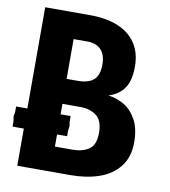

<svg xmlns="http://www.w3.org/2000/svg" viewBox="-85 -795 766 865"><g transform="rotate(10 298.5 -362.5)"><path d="M52 -170H0.5V-195L-3 -216L0.5 -236V-262H52V-725H258.5Q332.5 -725 386 -702.8Q439.5 -680.5 468 -637.2Q496.5 -594 496.5 -532Q496.5 -467.5 472.5 -432.8Q448.5 -398 401.5 -383Q439.5 -378.5 473.5 -358.8Q507.5 -339 530 -298.5Q552.5 -258 552.5 -195.5Q552.5 -126.5 517.5 -82.8Q482.5 -39 424.5 -19.5Q366.5 0 294.5 0H52ZM389 -209.5Q389 -266 359.5 -288Q330 -310 287.5 -310H204V-262H250V-236L253 -216L250 -195V-170H204V-114.5H285Q329.5 -114.5 359.2 -134Q389 -153.5 389 -209.5ZM350.5 -516Q350.5 -560 328.5 -583Q306.5 -606 266 -606H203V-424H254Q302 -424 326.2 -444.8Q350.5 -465.5 350.5 -516Z"/></g></svg>

Font: JuliaMono ExtraBold
Style: Regular
Weight: 800
Monospace: yes
Designer: cormullion
Foundry: corm
Version: Version 0.055; ttfautohint (v1.8.4)